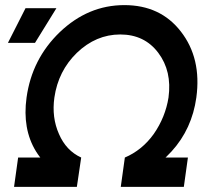

<svg xmlns="http://www.w3.org/2000/svg" viewBox="-20 -732 793 752"><path d="M11 -564H117L201 -700H80ZM467 -712Q325 -712 214 -606Q105 -501 84 -350Q67 -227 121 -139Q176 -51 284 -20L298 -115Q239 -142 211 -207Q182 -272 193 -350Q208 -454 281 -525Q356 -597 451 -597Q546 -597 600 -525Q627 -489 637 -445.5Q647 -402 640 -350Q634 -312 619.5 -276Q605 -240 582 -207Q559 -175 530.5 -152Q502 -129 469 -115L456 -20Q515 -36 563.5 -65.5Q612 -95 652 -139Q732 -227 749 -350Q770 -504 688 -609Q608 -712 467 -712ZM51 -115 35 0H281L298 -115ZM469 -115 453 0H700L716 -115Z"/></svg>

Font: Unageo
Style: SemiBold-Italic
Weight: 600
Designer: Richard Sepsi
Foundry: Richard Sepsi
Version: Version 2.000